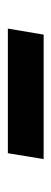

<svg xmlns="http://www.w3.org/2000/svg" viewBox="162 -554 133 498"><g transform="rotate(-90 229.0 -304.5)"><path d="M404.3 -351.1 388.7 -258.3H65.9L81.1 -351.1Z"/></g></svg>

Font: Inter 17pt Medium
Style: Italic
Weight: 500
Italic angle: -9.3988°
Version: Version 4.001;git-66647c0bb